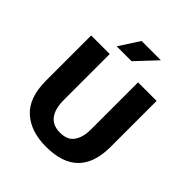

<svg xmlns="http://www.w3.org/2000/svg" viewBox="-222 -958 1112 1112"><g transform="rotate(45 334.0 -401.5)"><path d="M66 -630H218V-253Q218 -182 247 -143Q276 -104 337 -104Q397 -104 423.5 -142.5Q450 -181 450 -241V-630H602V-254Q602 11 337 11Q211 11 138.5 -55Q66 -121 66 -259ZM337 -690H215L295 -814H453Z"/></g></svg>

Font: Mukta Mahee ExtraBold
Style: Regular
Weight: 800
Designer: Shuchita Grover, Noopur Datye, Girish Dalvi, Yashodeep Gholap
Foundry: Ek Type
Version: Version 2.538;PS 1.000;hotconv 16.6.51;makeotf.lib2.5.65220;